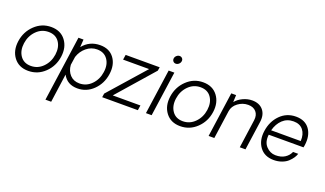

<svg xmlns="http://www.w3.org/2000/svg" viewBox="-89 -1355 3740 2210"><g transform="rotate(20 1780.5 -250.5)"><path d="M228 6.8Q112.8 6.8 50.8 -74.5Q-11.2 -155.8 5.9 -275.9Q22.9 -396 107.9 -477.5Q192.9 -559.1 308.1 -559.1Q424.3 -559.1 486.1 -477.5Q547.9 -396 531 -275.9Q514.2 -155.8 429.2 -74.5Q344.2 6.8 228 6.8ZM460 -275.9Q473.1 -370.1 429.7 -432.6Q386.2 -495.1 298.8 -495.1Q212.9 -495.1 150.9 -432.1Q88.9 -369.1 75.9 -276.1Q63 -183.1 106.9 -120.1Q150.9 -57.1 237.1 -57.1Q323.2 -57.1 385 -120.1Q446.8 -183.1 460 -275.9Z M910.2 -555.2Q1022.9 -555.2 1081.1 -476.6Q1139.2 -397.9 1122.1 -278.1Q1105 -158.2 1022.9 -77.6Q940.9 2.9 829.1 2.9Q704.1 2.9 648.9 -100.1L600.1 250H529.8L643.1 -549.8H705.1L698.7 -455.1Q779.3 -555.2 910.2 -555.2ZM831.1 -59.1Q917 -59.1 978.5 -122.1Q1040 -185.1 1052.7 -277.8Q1066.9 -372.1 1022.9 -434.6Q979 -497.1 892.1 -497.1Q821.3 -497.1 763.7 -450Q706.1 -402.8 682.1 -329.1L667 -227.1Q671.9 -152.8 716.1 -106Q760.3 -59.1 831.1 -59.1Z M1141.1 -46.9 1530.8 -488.8H1211.9L1221.2 -549.8H1638.2L1630.9 -505.9L1241.2 -61H1580.1L1570.8 0H1133.8Z M1754.9 -702.1Q1757.8 -722.2 1774.4 -736.6Q1791 -751 1810.8 -751Q1830.6 -751 1843.3 -736.6Q1856 -722.2 1853 -702.1Q1850.1 -681.2 1833.5 -666.5Q1816.9 -651.9 1796.9 -651.9Q1776.9 -651.9 1764.4 -666.5Q1752 -681.2 1754.9 -702.1ZM1748 -549.8H1817.9L1739.7 0H1669.9Z M2089.4 6.8Q1974.1 6.8 1912.1 -74.5Q1850.1 -155.8 1867.2 -275.9Q1884.3 -396 1969.2 -477.5Q2054.2 -559.1 2169.4 -559.1Q2285.6 -559.1 2347.4 -477.5Q2409.2 -396 2392.3 -275.9Q2375.5 -155.8 2290.5 -74.5Q2205.6 6.8 2089.4 6.8ZM2321.3 -275.9Q2334.5 -370.1 2291 -432.6Q2247.6 -495.1 2160.2 -495.1Q2074.2 -495.1 2012.2 -432.1Q1950.2 -369.1 1937.3 -276.1Q1924.3 -183.1 1968.3 -120.1Q2012.2 -57.1 2098.4 -57.1Q2184.6 -57.1 2246.3 -120.1Q2308.1 -183.1 2321.3 -275.9Z M2771.5 -556.2Q2859.4 -556.2 2905.8 -501Q2952.1 -445.8 2939.5 -355L2889.2 0H2819.3L2868.2 -349.1Q2877 -414.1 2843 -453.1Q2809.1 -492.2 2745.1 -492.2Q2677.2 -492.2 2621.3 -450.7Q2565.4 -409.2 2556.2 -346.2L2507.3 0H2437.5L2515.1 -549.8H2574.2L2570.3 -462.9Q2604.5 -504.9 2659.4 -530.5Q2714.4 -556.2 2771.5 -556.2Z M3514.2 -277.8Q3512.2 -258.8 3508.8 -250H3083Q3071.8 -159.2 3119.9 -107.2Q3168 -55.2 3233.9 -54.2Q3302.7 -53.2 3348.4 -82.5Q3394 -111.8 3414.1 -159.2H3477.1Q3470.2 -135.3 3453.1 -109.1Q3436 -83 3407.5 -55.9Q3378.9 -28.8 3333.5 -12Q3288.1 4.9 3232.9 4.9Q3119.1 3.9 3061.5 -75.9Q3003.9 -155.8 3021 -273.9Q3038.1 -395 3116.5 -474.1Q3194.8 -553.2 3309.1 -553.2Q3420.9 -553.2 3476.1 -476.6Q3531.2 -399.9 3514.2 -277.8ZM3300.8 -492.2Q3221.7 -492.2 3167.7 -441.7Q3113.8 -391.1 3091.8 -307.1H3454.1Q3459 -391.1 3418.9 -441.7Q3378.9 -492.2 3300.8 -492.2Z"/></g></svg>

Font: Oakes Grotesk
Style: Light Italic
Weight: 300
Designer: Samuel Oakes
Foundry: Samuel Oakes
Version: Version 1.0 | wf-rip DC20170320